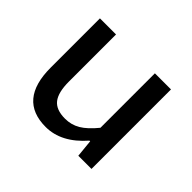

<svg xmlns="http://www.w3.org/2000/svg" viewBox="-118 -656 835 835"><g transform="rotate(45 300.0 -238.5)"><path d="M240 12Q73 12 73 -186V-489H172V-199Q172 -133 195.5 -103Q219 -73 274 -73Q312 -73 343.5 -91.5Q375 -110 411 -154V-489H510V0H429L421 -81H417Q336 12 240 12Z"/></g></svg>

Font: TypoPRO Source Code Pro
Style: Regular
Weight: 500
Monospace: yes
Designer: Paul D. Hunt, Teo Tuominen
Foundry: Adobe Systems Incorporated
Version: Version 2.010;PS 1.0;hotconv 1.0.84;makeotf.lib2.5.63406